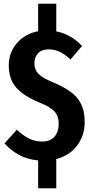

<svg xmlns="http://www.w3.org/2000/svg" viewBox="-20 -848 493 1027"><path d="M281 3V159H184V10Q127 5 83.5 -18.5Q40 -42 4 -81L70 -154Q103 -123 135.5 -107Q168 -91 205 -91Q249 -91 271.5 -117Q294 -143 294 -187Q294 -226 272 -251Q250 -276 194 -298Q103 -336 65 -381.5Q27 -427 27 -498Q27 -568 71 -618Q115 -668 184 -681V-828H281V-680Q358 -666 419 -602L357 -530Q328 -557 300 -570.5Q272 -584 241 -584Q204 -584 184 -563.5Q164 -543 164 -508Q164 -474 187 -451.5Q210 -429 272 -404Q327 -380 361.5 -354Q396 -328 414.5 -290Q433 -252 433 -195Q433 -123 392.5 -69.5Q352 -16 281 3Z"/></svg>

Font: Fira Sans Compressed SemiBold
Style: Regular
Weight: 600
Width: 1
Designer: bBox Type GmbH & Carrois Corporate GbR & Edenspiekermann AG
Foundry: bBox Type GmbH & Carrois Corporate GbR & Edenspiekermann AG
Version: Version 4.301